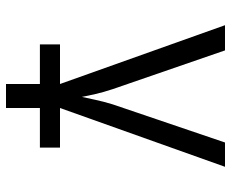

<svg xmlns="http://www.w3.org/2000/svg" viewBox="-85 -505 770 640"><g transform="rotate(90 300.0 -185.0)"><path d="M455 -550 328 -176C315 -135 309 -98 303 -73C298 -98 291 -135 277 -176L148 -550H64L260 0H128V67H260V180H340V67H472V0H340L536 -550Z"/></g></svg>

Font: Tekne LDO Light
Style: Regular
Weight: 300
Monospace: yes
Designer: Alessio Laiso, Mario Rullo, Paolo Rosset
Foundry: Alessio Laiso
Version: Version 1.000;hotconv 1.0.109;makeotfexe 2.5.65596